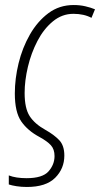

<svg xmlns="http://www.w3.org/2000/svg" viewBox="-20 -559 398 764"><path d="M87 185Q65 185 46 182Q27 179 15 175V139Q43 150 86 150Q149 150 173 123Q197 96 197 62Q197 35 182.5 19Q168 3 137 -14Q90 -39 64.5 -76Q39 -113 39 -187Q39 -246 54 -307.5Q69 -369 99 -421.5Q129 -474 172.5 -506.5Q216 -539 273 -539Q298 -539 319.5 -534Q341 -529 358 -522L344 -488Q329 -496 311 -500Q293 -504 272 -504Q227 -504 190.5 -474Q154 -444 129 -396Q104 -348 91 -293Q78 -238 78 -189Q78 -128 98 -97Q118 -66 161 -42Q195 -23 215.5 -1.5Q236 20 236 60Q236 112 199.5 148.5Q163 185 87 185Z"/></svg>

Font: Noto Sans Condensed ExtraLight
Style: Italic
Weight: 200
Width: 3
Italic angle: -12°
Designer: Monotype Design Team
Foundry: Monotype Imaging Inc.
Version: Version 2.013; ttfautohint (v1.8.4.7-5d5b)